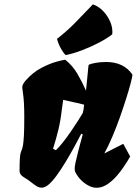

<svg xmlns="http://www.w3.org/2000/svg" viewBox="-20 -866 638 896"><path d="M432.1 10.3Q410.2 10.7 387 -3.2Q363.8 -17.1 346.7 -38.6Q337.4 -50.8 331.3 -63Q325.2 -75.2 332.5 -107.9Q339.4 -137.2 344.5 -157.7Q349.6 -178.2 354.7 -196.8Q359.9 -215.3 366.2 -238.8L359.4 -242.2Q346.2 -216.8 327.4 -182.1Q308.6 -147.5 287.1 -111.8Q265.6 -76.2 244.1 -46.6Q222.7 -17.1 203.6 -2Q189.5 8.8 175.8 9.8Q162.6 10.3 150.4 2.4Q138.2 -5.4 126.5 -14.6Q111.3 -27.3 91.3 -38.8Q71.3 -50.3 71.3 -68.4Q71.3 -108.4 72.8 -127.4Q74.2 -146.5 76.9 -154.5Q79.6 -162.6 82.3 -168.9Q85 -175.3 87.4 -189.2Q89.8 -203.1 91.6 -233.6Q93.3 -264.2 93.3 -321.3Q93.3 -355 91.8 -384Q90.3 -413.1 86.4 -437Q84.5 -449.2 84.2 -454.3Q84 -459.5 84 -460Q84 -471.7 99.6 -490.2Q133.8 -528.8 173.3 -549.3Q212.9 -569.8 243.9 -578.1Q274.9 -586.4 284.2 -587.4Q318.8 -560.1 341.6 -521Q364.3 -481.9 381.3 -442.9Q386.2 -486.3 388.9 -518.8Q391.6 -551.3 393.6 -563Q401.9 -568.4 425 -572.5Q448.2 -576.7 475.1 -576.7Q558.1 -576.7 598.1 -517.6Q597.7 -508.3 590.1 -478.8Q582.5 -449.2 569.3 -407.5Q556.2 -365.7 539.6 -318.8Q522.9 -272 504.2 -227.8Q485.4 -183.6 466.8 -149.9L555.2 -194.8L587.4 -135.7Q565.4 -96.7 540 -63.5Q514.6 -30.3 487.3 -10.3Q460 9.8 432.1 10.3ZM240.7 -165Q255.4 -178.7 273.9 -202.1Q292.5 -225.6 310.8 -252.4Q329.1 -279.3 344 -302.5Q358.9 -325.7 366.2 -338.4Q369.1 -352.1 369.4 -352.8Q369.6 -353.5 369.9 -356.2Q370.1 -358.9 372.6 -377.4Q345.7 -384.8 321 -389.6Q296.4 -394.5 274.9 -399.9L267.6 -347.7Q262.7 -303.2 252.2 -259.8Q241.7 -216.3 227.5 -171.9ZM286.6 -608.9Q275.9 -618.7 264.2 -639.6Q252.4 -660.6 246.1 -684.6Q295.9 -723.6 331.8 -761Q367.7 -798.3 413.6 -845.7Q440.9 -835.9 462.2 -813.5Q483.4 -791 495.1 -762.7Q506.8 -734.4 503.9 -706.1Q481 -687.5 442.9 -667.5Q404.8 -647.5 363 -631.6Q321.3 -615.7 286.6 -608.9Z"/></svg>

Font: Fruktur
Style: Italic
Weight: 400
Italic angle: -8°
Designer: Viktoriya Grabowska, Eben Sorkin
Foundry: Viktoriya Grabowska
Version: Version 1.008; ttfautohint (v1.8.4.7-5d5b)